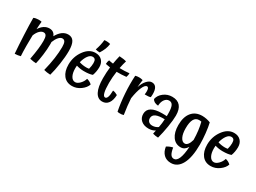

<svg xmlns="http://www.w3.org/2000/svg" viewBox="-50 -1556 3482 2609"><g transform="rotate(30 1691.0 -251.5)"><path d="M688 -378Q688 -287 670.5 -170.5Q653 -54 630 27Q600 26 574 22Q548 18 527 12Q555 -100 569 -198.5Q583 -297 583 -379Q583 -434 570 -458.5Q557 -483 528 -483Q500 -483 472 -452Q444 -421 422 -365Q423 -359 423 -351Q423 -343 423 -326Q423 -254 411 -162Q399 -70 384 -11Q365 -11 340.5 -14.5Q316 -18 286 -25Q305 -128 313 -198Q321 -268 321 -323Q321 -378 308 -402.5Q295 -427 266 -427Q235 -427 205 -397.5Q175 -368 155 -316Q154 -241 153.5 -208.5Q153 -176 153 -151Q153 -105 154.5 -59.5Q156 -14 158 9Q142 14 116.5 18Q91 22 69 22Q59 -104 51.5 -263.5Q44 -423 44 -527Q58 -534 78.5 -538Q99 -542 120 -542Q134 -542 145 -541Q156 -540 168 -537Q165 -514 163 -483.5Q161 -453 159 -416Q189 -464 227 -488.5Q265 -513 308 -513Q344 -513 368 -496.5Q392 -480 405 -447Q439 -508 480.5 -538.5Q522 -569 571 -569Q631 -569 659.5 -522.5Q688 -476 688 -378Z M893 -321Q918 -312 947 -307.5Q976 -303 1005 -303Q1014 -303 1027 -304.5Q1040 -306 1046 -307Q1053 -334 1056.5 -357.5Q1060 -381 1060 -401Q1060 -440 1047.5 -456.5Q1035 -473 1008 -473Q972 -473 941 -431Q910 -389 893 -321ZM1092 -175Q1113 -171 1135 -159.5Q1157 -148 1172 -132Q1154 -76 1092.5 -31.5Q1031 13 960 13Q873 13 824 -49Q775 -111 775 -217Q775 -341 846.5 -439.5Q918 -538 1016 -538Q1081 -538 1119 -499Q1157 -460 1157 -395Q1157 -361 1150.5 -325Q1144 -289 1133 -261Q1110 -252 1077.5 -247.5Q1045 -243 999 -243Q971 -243 941 -247.5Q911 -252 882 -261Q881 -241 880.5 -233Q880 -225 880 -218Q880 -144 905 -99Q930 -54 972 -54Q1006 -54 1042 -90.5Q1078 -127 1092 -175ZM1126 -741Q1121 -698 1104.5 -656.5Q1088 -615 1060 -571Q1043 -571 1027 -573Q1011 -575 994 -580Q1009 -623 1018.5 -664.5Q1028 -706 1032 -748Q1056 -751 1082 -749Q1108 -747 1126 -741Z M1477 -213Q1497 -211 1516.5 -203.5Q1536 -196 1552 -186Q1550 -104 1516 -56.5Q1482 -9 1421 -9Q1350 -9 1312 -81.5Q1274 -154 1274 -291Q1274 -337 1276.5 -380.5Q1279 -424 1284 -465Q1260 -469 1242.5 -472Q1225 -475 1211 -478Q1211 -495 1215 -512.5Q1219 -530 1225 -542Q1240 -538 1257 -535Q1274 -532 1293 -530Q1298 -563 1305 -596Q1312 -629 1320 -661Q1355 -659 1383 -655Q1411 -651 1431 -644Q1423 -620 1415.5 -589Q1408 -558 1401 -522Q1440 -521 1478.5 -522.5Q1517 -524 1553 -528Q1553 -514 1550 -497.5Q1547 -481 1541 -465Q1505 -461 1466.5 -459Q1428 -457 1391 -458Q1384 -412 1380.5 -366Q1377 -320 1377 -277Q1377 -178 1390 -127.5Q1403 -77 1429 -77Q1452 -77 1464 -110.5Q1476 -144 1477 -213Z M1741 -246Q1744 -191 1751 -129.5Q1758 -68 1769 2Q1755 7 1739.5 9Q1724 11 1708 10Q1698 10 1690 9Q1682 8 1673 5Q1648 -121 1638.5 -263.5Q1629 -406 1637 -538Q1649 -542 1664 -544Q1679 -546 1697 -546Q1710 -546 1724 -544Q1738 -542 1754 -537Q1750 -510 1746.5 -481.5Q1743 -453 1741 -420Q1764 -491 1802 -533Q1840 -575 1880 -575Q1924 -575 1946.5 -541.5Q1969 -508 1969 -442Q1969 -431 1968 -418Q1967 -405 1966 -392Q1951 -386 1928.5 -384Q1906 -382 1875 -383Q1877 -397 1878 -409Q1879 -421 1879 -433Q1879 -463 1871.5 -478.5Q1864 -494 1849 -494Q1817 -494 1787.5 -426.5Q1758 -359 1741 -246Z M2387 -345Q2387 -278 2369 -167.5Q2351 -57 2326 35Q2306 35 2284 31.5Q2262 28 2241 22Q2244 5 2247 -9Q2250 -23 2253 -34Q2231 -20 2205 -13Q2179 -6 2150 -6Q2078 -6 2034 -43.5Q1990 -81 1990 -144Q1990 -211 2046 -245Q2102 -279 2211 -279Q2229 -279 2244.5 -278.5Q2260 -278 2283 -277Q2283 -288 2283 -298.5Q2283 -309 2283 -319Q2283 -403 2265 -440Q2247 -477 2207 -477Q2166 -477 2138.5 -439Q2111 -401 2109 -341Q2073 -344 2050 -357Q2027 -370 2016 -392Q2029 -455 2086.5 -499Q2144 -543 2218 -543Q2302 -543 2344.5 -493Q2387 -443 2387 -345ZM2097 -139Q2097 -106 2118 -86Q2139 -66 2175 -66Q2200 -66 2222.5 -73.5Q2245 -81 2264 -95Q2271 -132 2275 -163Q2279 -194 2280 -226Q2188 -229 2142.5 -207.5Q2097 -186 2097 -139Z M2587 -264Q2587 -177 2612.5 -126.5Q2638 -76 2679 -76Q2705 -76 2725.5 -102Q2746 -128 2760 -179Q2759 -254 2750.5 -322.5Q2742 -391 2727 -447Q2720 -449 2711 -450Q2702 -451 2691 -451Q2639 -451 2613 -404.5Q2587 -358 2587 -264ZM2866 -169Q2866 33 2808.5 140Q2751 247 2647 247Q2576 247 2532.5 204Q2489 161 2479 87Q2497 74 2521 64Q2545 54 2571 48Q2582 117 2601.5 147.5Q2621 178 2655 178Q2698 178 2724.5 115Q2751 52 2758 -70Q2738 -37 2713 -20.5Q2688 -4 2655 -4Q2574 -4 2526.5 -71Q2479 -138 2479 -252Q2479 -380 2537.5 -451Q2596 -522 2701 -522Q2732 -522 2767 -515Q2802 -508 2831 -496Q2846 -434 2856 -341Q2866 -248 2866 -169Z M3069 -321Q3094 -312 3123 -307.5Q3152 -303 3181 -303Q3190 -303 3203 -304.5Q3216 -306 3222 -307Q3229 -334 3232.5 -357.5Q3236 -381 3236 -401Q3236 -440 3223.5 -456.5Q3211 -473 3184 -473Q3148 -473 3117 -431Q3086 -389 3069 -321ZM3268 -175Q3289 -171 3311 -159.5Q3333 -148 3348 -132Q3330 -76 3268.5 -31.5Q3207 13 3136 13Q3049 13 3000 -49Q2951 -111 2951 -217Q2951 -341 3022.5 -439.5Q3094 -538 3192 -538Q3257 -538 3295 -499Q3333 -460 3333 -395Q3333 -361 3326.5 -325Q3320 -289 3309 -261Q3286 -252 3253.5 -247.5Q3221 -243 3175 -243Q3147 -243 3117 -247.5Q3087 -252 3058 -261Q3057 -241 3056.5 -233Q3056 -225 3056 -218Q3056 -144 3081 -99Q3106 -54 3148 -54Q3182 -54 3218 -90.5Q3254 -127 3268 -175Z"/></g></svg>

Font: Atma Medium
Style: Regular
Weight: 500
Designer: Gregori Vincens, Jeremie Hornus, Riccardo Olocco, Yoann Minet.
Foundry: black foundry
Version: Version 1.101;PS 1.100;hotconv 1.0.86;makeotf.lib2.5.63406